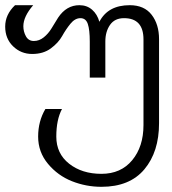

<svg xmlns="http://www.w3.org/2000/svg" viewBox="-20 -440 663 740"><path d="M593 35Q593 145 536.5 212.5Q480 280 371 280Q312 280 257.5 258.5Q203 237 165 191.5Q127 146 127 86.5Q127 27 155 -20H219Q197 21 197 86.5Q197 152 246.5 191Q296 230 371 230Q446 230 489.5 177.5Q533 125 533 42V-288Q533 -370 458 -370Q422 -370 404 -344Q386 -318 386 -280V-141H326V-280Q326 -325 318.5 -347.5Q311 -370 290 -370Q269 -370 251.5 -348.5Q234 -327 219.5 -301Q205 -275 176 -253.5Q147 -232 104 -232Q61 -232 30.5 -261.5Q0 -291 0 -337.5Q0 -384 38 -420H108Q70 -376 70 -339Q70 -318 80 -300Q90 -282 110.5 -282Q131 -282 148.5 -296Q166 -310 178.5 -330.5Q191 -351 204 -372Q236 -420 286 -420Q315 -420 335 -402.5Q355 -385 363 -356Q396 -420 480 -420Q536 -420 564.5 -383Q593 -346 593 -289Z"/></svg>

Font: Autonym
Style: Regular
Weight: 500
Version: Version 1.0.20131126